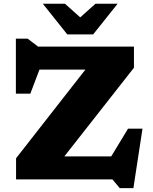

<svg xmlns="http://www.w3.org/2000/svg" viewBox="-20 -955 814 1022"><path d="M693 -707V-594.5L322.5 -122.5H572L661.5 -270H738.5L690 46.5H617.5L578.5 0H65.5V-112.5L434.5 -584.5H190L141.5 -456.5H64.5V-749H127.5L182.5 -707ZM606 -935 476 -772H338L208 -935H326L407 -862.5L488 -935Z"/></svg>

Font: Newsreader 6pt
Style: Bold
Weight: 700
Designer: Hugues Gentile
Foundry: Production Type
Version: Version 1.003; ttfautohint (v1.8.3)